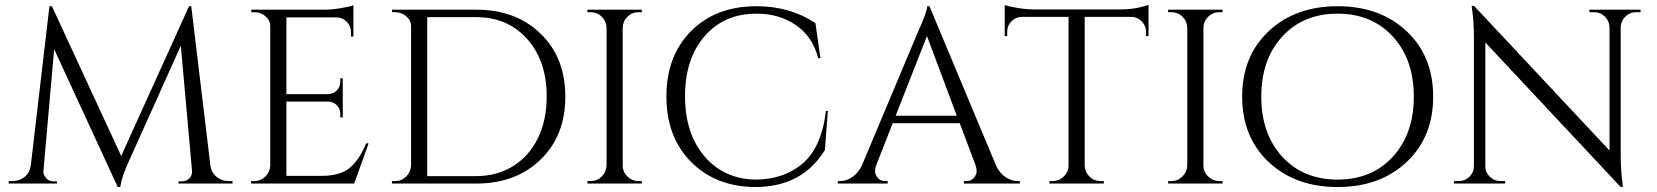

<svg xmlns="http://www.w3.org/2000/svg" viewBox="-20 -739 6670 773"><path d="M900 -10H916V0H699V-9H714Q731 -9 743 -22Q755 -35 753 -52L708 -555L498 -88Q470 -27 464 14H454L198 -541L155 -52Q153 -36 165 -22.5Q177 -9 194 -9H209V0H15V-10H31Q59 -10 79.5 -27Q100 -44 104 -73L179 -714H189L468 -111L741 -714H750L827 -73Q831 -44 852 -27Q873 -10 900 -10Z M1004 -10Q1030 -10 1048.5 -28.5Q1067 -47 1068 -73V-633Q1068 -657 1049 -673.5Q1030 -690 1004 -690H992L991 -700H1284Q1315 -700 1351.5 -706Q1388 -712 1403 -718V-592H1393V-610Q1393 -634 1376.5 -651Q1360 -668 1337 -669H1133V-360H1302Q1322 -361 1336 -375Q1350 -389 1350 -410V-424H1360V-266H1350V-281Q1350 -301 1336.5 -315Q1323 -329 1303 -330H1133V-31H1276Q1350 -31 1389 -64Q1428 -97 1454 -162H1464L1406 0H991V-10Z M1897 0H1558V-10H1571Q1597 -10 1615.5 -28.5Q1634 -47 1635 -73V-633Q1635 -657 1615.5 -673.5Q1596 -690 1571 -690H1559L1558 -700H1897Q2057 -700 2156.5 -603.5Q2256 -507 2256 -350Q2256 -193 2156.5 -96.5Q2057 0 1897 0ZM1700 -670V-30H1897Q1981 -30 2045.5 -70Q2110 -110 2145.5 -182.5Q2181 -255 2181 -350Q2181 -494 2102.5 -582Q2024 -670 1897 -670Z M2358 -10Q2384 -10 2402.5 -28.5Q2421 -47 2422 -73V-628Q2421 -654 2402.5 -672Q2384 -690 2358 -690H2345V-700H2564V-690H2551Q2525 -690 2506.5 -672Q2488 -654 2487 -628V-73Q2487 -47 2506 -28.5Q2525 -10 2551 -10H2564V0H2345V-10Z M3026 -714Q3160 -714 3263 -646L3283 -505H3274Q3252 -591 3185 -637.5Q3118 -684 3026 -684Q2895 -684 2816.5 -593Q2738 -502 2738 -352Q2738 -202 2815.5 -110.5Q2893 -19 3020 -16Q3132 -16 3207 -77Q3288 -143 3305 -292H3313L3301 -135Q3210 14 3020 14Q2862 13 2762.5 -87Q2663 -187 2663 -350.5Q2663 -514 2762.5 -614Q2862 -714 3026 -714Z M4078 -10H4086V0H3861V-10H3870Q3891 -10 3901.5 -23.5Q3912 -37 3912 -49Q3912 -61 3908 -73L3844 -243H3574L3507 -72Q3503 -60 3503 -48.5Q3503 -37 3513.5 -23.5Q3524 -10 3545 -10H3554V0H3353V-10H3362Q3387 -10 3411 -26Q3435 -42 3450 -73L3676 -611Q3713 -692 3713 -714H3722L3990 -73Q4004 -42 4028 -26Q4052 -10 4078 -10ZM3586 -273H3832L3712 -594Z M4594 -611Q4594 -635 4577 -652.5Q4560 -670 4537 -671H4347V-72Q4348 -46 4366.5 -28Q4385 -10 4411 -10H4424V0H4205V-10H4218Q4244 -10 4262.5 -28Q4281 -46 4282 -71V-671H4092Q4068 -670 4051.5 -652.5Q4035 -635 4035 -611V-594L4025 -593V-719Q4040 -713 4077 -707Q4114 -701 4145 -701H4483Q4532 -701 4564.5 -708.5Q4597 -716 4604 -719V-593L4594 -594Z M4696 -10Q4722 -10 4740.5 -28.5Q4759 -47 4760 -73V-628Q4759 -654 4740.5 -672Q4722 -690 4696 -690H4683V-700H4902V-690H4889Q4863 -690 4844.5 -672Q4826 -654 4825 -628V-73Q4825 -47 4844 -28.5Q4863 -10 4889 -10H4902V0H4683V-10Z M5088 -613.5Q5195 -714 5365.5 -714Q5536 -714 5643 -613.5Q5750 -513 5750 -350Q5750 -187 5643 -86.5Q5536 14 5365.5 14Q5195 14 5088 -86.5Q4981 -187 4981 -350Q4981 -513 5088 -613.5ZM5142.5 -108Q5227 -16 5365 -16Q5503 -16 5587.5 -108Q5672 -200 5672 -350Q5672 -500 5587.5 -592Q5503 -684 5365 -684Q5227 -684 5142.5 -592Q5058 -500 5058 -350Q5058 -200 5142.5 -108Z M6567 -690Q6542 -690 6524 -672.5Q6506 -655 6505 -630V-114Q6505 -56 6512 -4L6514 14H6505L5960 -568V-70Q5960 -45 5978 -27.5Q5996 -10 6021 -10H6040V0H5834V-10H5853Q5878 -10 5896 -27.5Q5914 -45 5914 -71V-590Q5914 -651 5907 -699L5905 -715H5915L6460 -133V-629Q6459 -655 6441 -672.5Q6423 -690 6398 -690H6379V-700H6585V-690Z"/></svg>

Font: Cinzel Decorative
Style: Regular
Weight: 400
Designer: Natanael Gama
Version: Version 1.001;PS 001.001;hotconv 1.0.56;makeotf.lib2.0.21325